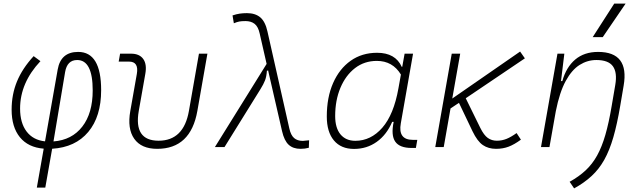

<svg xmlns="http://www.w3.org/2000/svg" viewBox="-20 -815 3556 1064"><path d="M231 224.6H184.1L222.2 8.8Q136.2 2 90.3 -54.4Q44.4 -110.8 44.4 -207Q44.4 -291.5 74.2 -363.8Q104 -436 166.5 -503.9L204.1 -476.1Q91.3 -356 91.3 -213.4Q91.3 -133.8 127.4 -86.2Q163.6 -38.6 229.5 -31.7L299.8 -430.2Q316.9 -527.3 413.1 -527.3Q540.5 -527.3 540.5 -315.4Q540.5 -168.9 469 -83.7Q397.5 1.5 269 9.3ZM276.4 -31.2Q378.4 -39.1 436 -113.3Q493.7 -187.5 493.7 -314Q493.7 -482.4 407.7 -482.4Q352.1 -482.4 340.8 -415.5Z M851.1 9.8Q763.2 9.8 723.9 -45.9Q684.6 -101.6 702.1 -200.2L738.3 -405.3Q750 -473.6 695.3 -473.6H637.7L645.5 -517.6H706.1Q752.9 -517.6 773.9 -488Q794.9 -458.5 785.2 -405.3L749 -200.2Q720.2 -35.2 858.9 -35.2Q998 -35.2 1026.9 -200.2L1082.5 -517.6H1129.4L1073.7 -200.2Q1036.6 9.8 851.1 9.8Z M1645.5 9.8Q1604.5 9.8 1579.8 -12.7Q1555.2 -35.2 1543 -88.4L1465.8 -424.8L1459 -422.4Q1457 -391.1 1448.7 -369.6Q1440.4 -348.1 1423.3 -320.8L1224.1 0H1170.9L1457.5 -460.9L1418.9 -629.9Q1410.6 -667.5 1390.9 -682.9Q1371.1 -698.2 1340.8 -698.2Q1318.8 -698.2 1306.2 -695.8Q1293.5 -693.4 1275.9 -686L1268.6 -729.5Q1290 -736.8 1308.6 -739.5Q1327.1 -742.2 1348.6 -742.2Q1394.5 -742.2 1422.4 -718.8Q1450.2 -695.3 1462.4 -639.6L1583.5 -102.5Q1591.8 -65.4 1610.1 -49.8Q1628.4 -34.2 1658.2 -34.2Q1665.5 -34.2 1692.9 -37.6L1691.4 3.9Q1670.4 9.8 1645.5 9.8Z M2209 -444.3 2222.2 -517.6H2269L2201.2 -131.8Q2184.6 -40 2267.6 -40H2292.5L2284.7 4.9H2261.2Q2194.3 4.9 2170.2 -30.3Q2146 -65.4 2161.6 -139.6H2153.3Q2122.6 -67.9 2067.6 -28.8Q2012.7 10.3 1941.9 10.3Q1869.6 10.3 1830.3 -36.9Q1791 -84 1791 -169.4Q1791 -275.4 1825.9 -354.7Q1860.8 -434.1 1923.3 -478.3Q1985.8 -522.5 2069.8 -522.5Q2171.4 -522.5 2206.5 -444.3ZM2068.4 -477.5Q1999 -477.5 1947.3 -437.5Q1895.5 -397.5 1866.5 -328.4Q1837.4 -259.3 1837.4 -171.9Q1837.4 -106 1866.9 -70.3Q1896.5 -34.7 1949.2 -34.7Q2035.2 -34.7 2098.6 -107.2Q2162.1 -179.7 2188 -325.7L2201.7 -401.9Q2155.8 -477.5 2068.4 -477.5Z M2392.1 0 2483.4 -517.6H2530.3L2486.3 -269L2862.3 -529.3L2888.7 -491.7L2561 -270.5L2641.6 -106.4Q2661.6 -65.9 2683.3 -50.5Q2705.1 -35.2 2733.4 -35.2Q2761.2 -35.2 2786.4 -45.2Q2811.5 -55.2 2842.8 -77.6L2866.7 -41Q2830.1 -14.2 2798.6 -2.2Q2767.1 9.8 2729 9.8Q2686.5 9.8 2656 -11Q2625.5 -31.7 2598.6 -87.4L2523.4 -245.1L2476.6 -213.9L2439 0Z M2978 0 3069.3 -517.6H3107.4L3088.9 -365.7H3096.2Q3117.7 -442.9 3167.7 -485.1Q3217.8 -527.3 3294.4 -527.3Q3468.3 -527.3 3436 -340.3L3417 -228Q3399.9 -127 3378.9 -54.4Q3357.9 18.1 3328.9 70.1Q3299.8 122.1 3259 159.9Q3218.3 197.8 3161.6 229L3136.7 192.4Q3188.5 163.6 3225.6 128.9Q3262.7 94.2 3289.1 46.6Q3315.4 -1 3334.7 -67.6Q3354 -134.3 3369.6 -227.1L3389.6 -344.2Q3401.4 -413.1 3376.5 -447.8Q3351.6 -482.4 3284.7 -482.4Q3235.4 -482.4 3192.1 -455.3Q3148.9 -428.2 3115 -366.2Q3081.1 -304.2 3060.1 -198.7L3024.9 0ZM3264.6 -609.4 3383.8 -794.9H3446.8L3320.3 -609.4Z"/></svg>

Font: Cascadia Mono ExtraLight
Style: Italic
Weight: 200
Italic angle: -10°
Monospace: yes
Designer: Aaron Bell
Foundry: Saja Typeworks
Version: Version 2404.023; ttfautohint (v1.8.4)